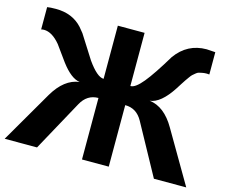

<svg xmlns="http://www.w3.org/2000/svg" viewBox="-106 -860 1179 998"><g transform="rotate(15 483.5 -360.5)"><path d="M972 0H798L649 -272Q617 -331 555 -331V0H411V-331Q350 -331 318 -272L169 0H-5L157 -279Q214 -376 295 -386Q248 -392 194 -464L134 -547Q90 -600 46 -600Q39 -600 31 -598V-718Q47 -721 78 -721Q167 -721 220 -663L243 -635L323 -509Q376 -434 411 -434V-720H555V-434H557Q582 -434 621.5 -482Q661 -530 724 -635Q786 -721 889 -721L936 -718V-598L923 -599H922Q910 -599 899.5 -597Q889 -595 881 -593Q873 -591 864.5 -583.5Q856 -576 851 -572Q846 -568 837 -555Q828 -542 823.5 -536Q819 -530 807.5 -511.5Q796 -493 790 -484Q730 -392 672 -386Q753 -376 809 -279Z"/></g></svg>

Font: cwTeXHei
Style: Medium
Weight: 500
Version: Version 1.17